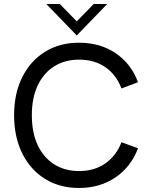

<svg xmlns="http://www.w3.org/2000/svg" viewBox="-20 -921 744 953"><path d="M372 12Q276 12 203.5 -33Q131 -78 90.5 -159.5Q50 -241 50 -349Q50 -457 90.5 -538Q131 -619 203.5 -664Q276 -709 372 -709Q477 -709 554 -657Q631 -605 665 -513L583 -482Q557 -550 503 -587.5Q449 -625 372 -625Q301 -625 248 -591Q195 -557 166.5 -495.5Q138 -434 138 -349Q138 -264 166.5 -202Q195 -140 248 -106Q301 -72 372 -72Q449 -72 503 -110Q557 -148 583 -215L665 -185Q631 -94 554 -41Q477 12 372 12ZM361 -745 210 -901H277L361 -815L445 -901H512Z"/></svg>

Font: Hanken Grotesk
Style: Regular
Weight: 400
Designer: Alfredo Marco Pradil
Foundry: Hanken Design Co.
Version: Version 3.013